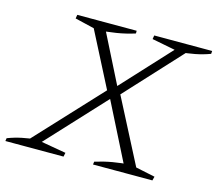

<svg xmlns="http://www.w3.org/2000/svg" viewBox="-103 -768 1004 887"><g transform="rotate(15 399.5 -324.5)"><path d="M79 -10 80 -20 403 -367H438L615 -24L612 -10H562L402 -327H422L128 -10ZM396 -327 239 -633 242 -644H292L431 -368H415L670 -644H718V-637L432 -327ZM411 0 413 -14Q455 -27 495.5 -34Q536 -41 581 -44L700 -19L695 0ZM-8 0 -6 -14Q28 -27 62 -34Q96 -41 130 -44L274 -19L270 0ZM446 -649V-636Q402 -622 357.5 -615Q313 -608 268 -605L159 -631L162 -649ZM807 -649 806 -635Q771 -622 734.5 -615Q698 -608 661 -605L527 -631L530 -649Z"/></g></svg>

Font: Piazzolla Thin Thin
Style: Italic
Weight: 250
Italic angle: -11.3°
Version: Version 2.005